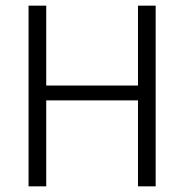

<svg xmlns="http://www.w3.org/2000/svg" viewBox="-20 -659 652 679"><path d="M143.5 0H81V-639H143.5ZM530.5 0H468V-639H530.5ZM117 -356.5H494V-304H117Z"/></svg>

Font: Anek Gujarati Light
Style: Regular
Weight: 300
Designer: Mrunmayee Ghaisas (Gujarati), Yesha Goshar (Latin)
Foundry: Ek Type
Version: Version 1.003